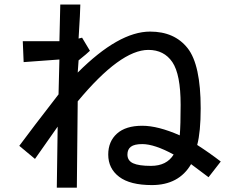

<svg xmlns="http://www.w3.org/2000/svg" viewBox="-20 -786 1040 860"><path d="M968.8 -62.5 914.1 7.8 835.9 -50.8Q781.2 43 660.2 43Q562.5 43 513.7 5.9Q464.8 -31.2 464.8 -93.8Q464.8 -152.3 503.9 -187.5Q543 -222.7 617.2 -222.7Q687.5 -222.7 785.2 -179.7Q789.1 -226.6 789.1 -316.4Q789.1 -453.1 752 -507.8Q714.8 -562.5 644.5 -562.5Q519.5 -562.5 328.1 -332L324.2 54.7H234.4L238.3 -218.8L136.7 -74.2L66.4 -132.8Q121.1 -207 242.2 -363.3L246.1 -519.5L85.9 -507.8L82 -601.6H246.1L250 -765.6H339.8Q339.8 -738.3 332 -613.3L347.7 -617.2L382.8 -558.6Q371.1 -546.9 332 -515.6L328.1 -460.9Q511.7 -644.5 652.3 -644.5Q761.7 -644.5 820.3 -570.3Q878.9 -496.1 878.9 -300.8Q878.9 -195.3 863.3 -136.7Q918 -101.6 968.8 -62.5ZM757.8 -93.8Q671.9 -140.6 617.2 -140.6Q582 -140.6 566.4 -128.9Q550.8 -117.2 550.8 -93.8Q550.8 -66.4 576.2 -54.7Q601.6 -43 656.2 -43Q726.6 -43 757.8 -93.8Z"/></svg>

Font: WenQuanYi Micro Hei
Style: Regular
Weight: 400
Foundry: Ascender Corporation
Version: Version 0.2.0-beta